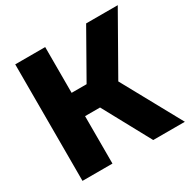

<svg xmlns="http://www.w3.org/2000/svg" viewBox="-157 -849 990 999"><g transform="rotate(-30 338.0 -350.0)"><path d="M240 0H60V-700H240V-425H330L486 -700H676L480 -355L675 0H485L330 -285H240Z"/></g></svg>

Font: Russo One
Style: Regular
Weight: 400
Designer: Jovanny lemonad
Foundry: Jovanny Lemonad
Version: Version 1.001